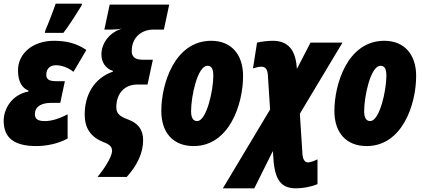

<svg xmlns="http://www.w3.org/2000/svg" viewBox="-23 -785 2302 1045"><path d="M221 -606H322C351 -643 396 -714 421 -755L423 -765H280C272 -740 236 -646 224 -620ZM175 10C228 10 292 -2 345 -31V-163C298 -138 256 -126 221 -126C178 -126 167 -141 167 -164C167 -207 206 -225 253 -225H305L330 -343H286C247 -343 229 -351 229 -378C229 -411 249 -430 282 -430C309 -430 346 -419 377 -394L447 -513C393 -550 336 -563 271 -563C155 -563 75 -494 75 -402C75 -337 99 -305 132 -292V-287C38 -269 -3 -189 -3 -128C-3 -32 57 10 175 10Z M508 178H667C725 113 756 47 756 -22C756 -84 724 -115 678 -133C641 -147 610 -160 610 -200C610 -276 654 -325 725 -325H780L809 -460H753C713 -460 694 -475 694 -507C694 -583 749 -624 812 -624H869L898 -760H574L545 -624H579C599 -624 617 -625 641 -629C577 -611 529 -553 529 -489C529 -448 550 -412 592 -399L591 -395C486 -358 438 -265 438 -162C438 -87 471 -39 539 -12C574 1 586 13 587 35C587 73 535 145 508 178Z M1031 10C1224 10 1300 -216 1300 -372C1300 -488 1236 -563 1127 -563C926 -563 855 -326 855 -181C855 -62 920 10 1031 10ZM1050 -126C1027 -126 1017 -146 1017 -180C1017 -261 1052 -427 1106 -427C1129 -427 1138 -409 1138 -372C1138 -292 1101 -126 1050 -126Z M1190 240H1361L1462 37L1465 76C1472 198 1510 240 1588 240C1623 240 1668 233 1705 217V82C1689 91 1664 99 1653 99C1638 99 1625 86 1623 51L1609 -166L1841 -553H1667L1593 -410L1592 -420C1585 -509 1548 -563 1462 -563C1437 -563 1398 -559 1376 -553L1354 -413C1368 -417 1385 -422 1400 -422C1423 -422 1433 -406 1435 -375L1447 -189Z M1973 10C2166 10 2242 -216 2242 -372C2242 -488 2178 -563 2069 -563C1868 -563 1797 -326 1797 -181C1797 -62 1862 10 1973 10ZM1992 -126C1969 -126 1959 -146 1959 -180C1959 -261 1994 -427 2048 -427C2071 -427 2080 -409 2080 -372C2080 -292 2043 -126 1992 -126Z"/></svg>

Font: Noto Sans UI Condensed Black
Style: Italic
Weight: 900
Width: 3
Italic angle: -192°
Designer: Monotype Design Team
Foundry: Monotype Imaging Inc.
Version: Version 1.901